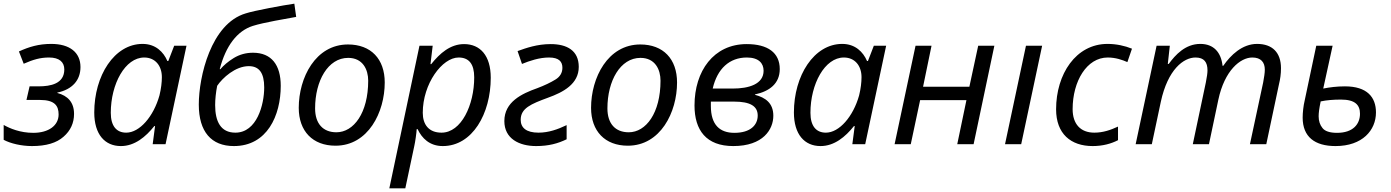

<svg xmlns="http://www.w3.org/2000/svg" viewBox="-21 -785 7571 1045"><path d="M153 10C230 10 287 -7 325 -41C363 -74 382 -116 382 -165C382 -228 348 -264 291 -279V-281C372 -298 417 -348 417 -420C417 -500 358 -546 258 -546C189 -546 137 -530 82 -505L108 -438C160 -461 199 -472 246 -472C302 -472 329 -447 329 -407C329 -329 254 -315 189 -315H140L123 -241H197C277 -241 298 -209 298 -162C298 -102 244 -62 160 -62C89 -62 32 -86 -1 -105V-24C36 -4 96 10 153 10Z M637 10C712 10 772 -40 819 -99H823L810 0H880L994 -536H927L895 -453H890C869 -502 826 -546 755 -546C601 -546 492 -373 492 -173C492 -53 550 10 637 10ZM666 -63C613 -63 582 -99 582 -171C582 -328 660 -472 764 -472C823 -472 860 -428 860 -365C860 -337 856 -303 847 -266C815 -151 739 -63 666 -63Z M1252 10C1433 10 1507 -156 1507 -318C1507 -431 1457 -498 1356 -498C1317 -498 1282 -488 1251 -469C1220 -450 1196 -429 1178 -408L1175 -409C1208 -536 1270 -617 1355 -644C1415 -663 1537 -683 1591 -693L1581 -765C1524 -757 1361 -727 1316 -712C1127 -656 1061 -367 1061 -216C1061 -68 1129 10 1252 10ZM1260 -63C1180 -63 1150 -124 1150 -213C1150 -245 1154 -282 1161 -318C1190 -361 1260 -425 1333 -425C1389 -425 1417 -389 1417 -309C1417 -215 1377 -63 1260 -63Z M1805 8C1983 8 2073 -174 2073 -336C2073 -464 1998 -543 1873 -543C1696 -543 1605 -362 1605 -198C1605 -71 1681 8 1805 8ZM1810 -65C1737 -65 1694 -112 1694 -195C1694 -345 1764 -470 1874 -470C1954 -470 1983 -406 1983 -346C1983 -170 1904 -65 1810 -65Z M2185 240 2234 9C2239 -12 2246 -63 2247 -82H2252C2275 -33 2317 10 2389 10C2550 10 2650 -166 2650 -362C2650 -483 2592 -545 2505 -545C2430 -545 2373 -495 2326 -436H2322L2334 -536H2262L2098 240ZM2382 -63C2313 -63 2280 -107 2280 -171C2280 -330 2386 -472 2475 -472C2532 -472 2560 -436 2560 -364C2560 -214 2490 -63 2382 -63Z M2897 10C2965 10 3016 -4 3063 -27V-104C3015 -81 2965 -63 2910 -63C2843 -63 2813 -90 2813 -133C2813 -196 2869 -219 2961 -253C3045 -283 3129 -328 3129 -421C3129 -510 3065 -545 2976 -545C2903 -545 2843 -524 2796 -507L2820 -437C2861 -454 2915 -472 2967 -472C3022 -472 3040 -449 3040 -416C3040 -389 3027 -367 3002 -352C2976 -336 2943 -320 2903 -305C2818 -275 2724 -230 2724 -126C2724 -30 2805 10 2897 10Z M3396 8C3574 8 3664 -174 3664 -336C3664 -464 3589 -543 3464 -543C3287 -543 3196 -362 3196 -198C3196 -71 3272 8 3396 8ZM3401 -65C3328 -65 3285 -112 3285 -195C3285 -345 3355 -470 3465 -470C3545 -470 3574 -406 3574 -346C3574 -170 3495 -65 3401 -65Z M3970 10C4133 10 4188 -81 4188 -155C4188 -224 4145 -254 4088 -269V-271C4167 -288 4223 -330 4223 -409C4223 -498 4158 -545 4043 -545C3863 -545 3759 -398 3759 -211C3759 -76 3823 10 3970 10ZM3858 -303C3883 -411 3949 -472 4044 -472C4109 -472 4135 -440 4135 -400C4135 -327 4055 -303 3967 -303ZM3976 -62C3897 -62 3848 -105 3848 -208V-232H3974C4063 -232 4103 -207 4103 -156C4103 -105 4064 -62 3976 -62Z M4445 10C4520 10 4580 -40 4627 -99H4631L4618 0H4688L4802 -536H4735L4703 -453H4698C4677 -502 4634 -546 4563 -546C4409 -546 4300 -373 4300 -173C4300 -53 4358 10 4445 10ZM4474 -63C4421 -63 4390 -99 4390 -171C4390 -328 4468 -472 4572 -472C4631 -472 4668 -428 4668 -365C4668 -337 4664 -303 4655 -266C4623 -151 4547 -63 4474 -63Z M4848 0H4936L4987 -240H5239L5189 0H5278L5391 -536H5303L5255 -313H5003L5049 -536H4962Z M5537 0 5651 -536H5563L5449 0Z M5926 10C5981 10 6027 -3 6064 -22V-96C6023 -77 5982 -63 5935 -63C5860 -63 5817 -110 5817 -191C5817 -343 5894 -472 6008 -472C6051 -472 6088 -459 6115 -447L6140 -520C6101 -536 6054 -546 6007 -546C5835 -546 5727 -382 5727 -190C5727 -57 5807 10 5926 10Z M6248 0 6297 -231C6335 -407 6421 -472 6486 -472C6533 -472 6551 -446 6551 -402C6551 -388 6548 -366 6542 -336L6471 0H6559L6610 -242C6644 -402 6730 -472 6795 -472C6842 -472 6863 -446 6863 -406C6863 -386 6859 -365 6854 -336L6782 0H6871L6940 -326C6947 -355 6951 -382 6951 -414C6951 -499 6904 -546 6821 -546C6740 -546 6677 -485 6637 -427H6633C6625 -500 6585 -546 6512 -546C6430 -546 6376 -486 6340 -437H6335L6346 -536H6274L6160 0Z M7248 10C7394 10 7468 -76 7468 -173C7468 -256 7420 -315 7299 -315C7256 -315 7216 -310 7181 -303L7232 -536H7143L7080 -238C7073 -209 7069 -172 7069 -145C7069 -40 7135 10 7248 10ZM7256 -62C7217 -62 7190 -71 7177 -88C7163 -105 7156 -127 7156 -152C7156 -171 7159 -194 7167 -233C7199 -240 7237 -243 7278 -243C7354 -243 7381 -214 7381 -166C7381 -110 7344 -62 7256 -62Z"/></svg>

Font: BC Sans
Style: Italic
Weight: 400
Italic angle: -12°
Designer: Monotype Design Team
Designer: Province of B.C.
Foundry: Monotype Imaging Inc.
Version: Version 2.000;GOOG;noto-source:20170915:90ef993387c0